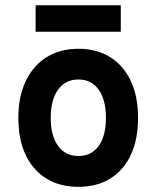

<svg xmlns="http://www.w3.org/2000/svg" viewBox="-20 -712 606 744"><path d="M284 12Q176 12 113.5 -59.5Q51 -131 51 -255Q51 -337 79.5 -397.2Q108 -457.5 160.2 -490.2Q212.5 -523 284 -523Q355 -523 407 -490.5Q459 -458 487 -398Q515 -338 515 -255.5Q515 -172.5 487.2 -112.5Q459.5 -52.5 407.5 -20.2Q355.5 12 284 12ZM284 -107.5Q334.5 -107.5 362.5 -146.5Q390.5 -185.5 390.5 -255.5Q390.5 -325.5 362.2 -364.8Q334 -404 284 -404Q233.5 -404 205 -364.5Q176.5 -325 176.5 -255Q176.5 -186 205 -146.8Q233.5 -107.5 284 -107.5ZM118 -589V-691.5H448V-589Z"/></svg>

Font: Undotted
Style: Bold
Weight: 700
Designer: Delve Withrington, Dave Bailey, Thomas Jockin
Foundry: Delve Fonts LLC
Version: Version 4.000